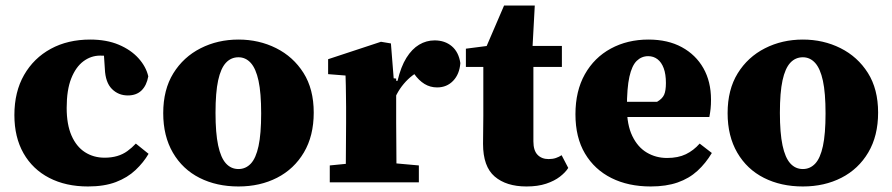

<svg xmlns="http://www.w3.org/2000/svg" viewBox="-20 -659 3225 694"><path d="M298 15Q218 15 158 -16Q98 -47 65 -105Q32 -163 32 -243Q32 -327 67 -388Q102 -449 163.5 -482.5Q225 -516 306 -516Q365 -516 409 -497.5Q453 -479 480.5 -448.5Q508 -418 516 -383Q510 -350 491.5 -332Q473 -314 442 -314Q408 -314 384.5 -337.5Q361 -361 359 -410L354 -485L432 -439Q411 -447 390.5 -452.5Q370 -458 342 -458Q309 -458 281.5 -437.5Q254 -417 237.5 -375.5Q221 -334 221 -269Q221 -209 238.5 -169Q256 -129 287 -109Q318 -89 358 -89Q383 -89 403.5 -95Q424 -101 440.5 -113Q457 -125 471 -140L517 -103Q499 -72 470 -44.5Q441 -17 399 -1Q357 15 298 15Z M842 15Q763 15 701.5 -16Q640 -47 605 -107Q570 -167 570 -250Q570 -335 606.5 -394Q643 -453 705 -484.5Q767 -516 842 -516Q916 -516 978 -485Q1040 -454 1077 -395.5Q1114 -337 1114 -252Q1114 -168 1078.5 -108Q1043 -48 981.5 -16.5Q920 15 842 15ZM842 -48Q868 -48 886.5 -67.5Q905 -87 914.5 -131Q924 -175 924 -249Q924 -323 914.5 -367Q905 -411 886.5 -431.5Q868 -452 842 -452Q815 -452 796.5 -432Q778 -412 768.5 -368.5Q759 -325 759 -251Q759 -178 768.5 -133.5Q778 -89 796.5 -68.5Q815 -48 842 -48Z M1172 0V-61L1273 -71H1383L1494 -61V0ZM1229 0Q1230 -30 1230 -67Q1230 -104 1230.5 -143Q1231 -182 1231 -215V-273Q1231 -297 1230.5 -315Q1230 -333 1230 -350Q1230 -367 1229 -386L1166 -391V-445L1357 -508L1393 -502L1403 -376L1412 -375V-215Q1412 -182 1412.5 -143Q1413 -104 1413 -67Q1413 -30 1414 0ZM1397 -275 1377 -367H1417Q1429 -418 1449 -450Q1469 -482 1495 -497.5Q1521 -513 1551 -513Q1588 -513 1613 -492Q1638 -471 1644 -431Q1641 -391 1618 -367Q1595 -343 1560 -343Q1535 -343 1514.5 -355.5Q1494 -368 1477 -392L1459 -417L1507 -407Q1469 -391 1439.5 -356Q1410 -321 1397 -275Z M1819 -417V-493H2011V-417ZM1883 15Q1810 15 1768 -21Q1726 -57 1726 -139Q1726 -165 1726.5 -189.5Q1727 -214 1727 -240V-417H1664V-483L1780 -498L1725 -460L1802 -639H1913L1904 -473L1908 -463V-148Q1908 -115 1923 -99.5Q1938 -84 1963 -84Q1978 -84 1989.5 -88Q2001 -92 2010 -98L2034 -52Q2024 -36 2004 -20.5Q1984 -5 1954 5Q1924 15 1883 15Z M2332 15Q2251 15 2190 -15.5Q2129 -46 2094.5 -104Q2060 -162 2060 -246Q2060 -330 2094 -390.5Q2128 -451 2188 -483.5Q2248 -516 2324 -516Q2394 -516 2444.5 -488.5Q2495 -461 2522.5 -412.5Q2550 -364 2550 -299Q2550 -280 2548.5 -266Q2547 -252 2544 -236H2175V-291H2355Q2374 -302 2380.5 -316.5Q2387 -331 2387 -359Q2387 -391 2379 -412.5Q2371 -434 2356.5 -445Q2342 -456 2323 -456Q2299 -456 2281.5 -439Q2264 -422 2255 -381.5Q2246 -341 2246 -270Q2246 -208 2265.5 -167.5Q2285 -127 2318 -107.5Q2351 -88 2391 -88Q2431 -88 2459 -101.5Q2487 -115 2509 -140L2553 -106Q2531 -69 2501 -41.5Q2471 -14 2429.5 0.5Q2388 15 2332 15Z M2882 15Q2803 15 2741.5 -16Q2680 -47 2645 -107Q2610 -167 2610 -250Q2610 -335 2646.5 -394Q2683 -453 2745 -484.5Q2807 -516 2882 -516Q2956 -516 3018 -485Q3080 -454 3117 -395.5Q3154 -337 3154 -252Q3154 -168 3118.5 -108Q3083 -48 3021.5 -16.5Q2960 15 2882 15ZM2882 -48Q2908 -48 2926.5 -67.5Q2945 -87 2954.5 -131Q2964 -175 2964 -249Q2964 -323 2954.5 -367Q2945 -411 2926.5 -431.5Q2908 -452 2882 -452Q2855 -452 2836.5 -432Q2818 -412 2808.5 -368.5Q2799 -325 2799 -251Q2799 -178 2808.5 -133.5Q2818 -89 2836.5 -68.5Q2855 -48 2882 -48Z"/></svg>

Font: Source Serif 4 ExtraBold
Style: Regular
Weight: 800
Designer: Frank Grießhammer
Foundry: Adobe Systems Incorporated
Version: Version 4.004;hotconv 1.0.116;makeotfexe 2.5.65601